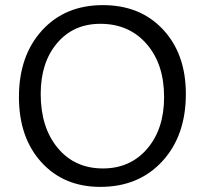

<svg xmlns="http://www.w3.org/2000/svg" viewBox="-20 -723 800 750"><path d="M372 7Q229 7 141.5 -89.5Q54 -186 54 -344Q54 -505 144 -604Q234 -703 382 -703Q528 -703 617 -607.5Q706 -512 706 -356Q706 -193 614 -93Q522 7 372 7ZM382 -65Q489 -65 555 -142Q621 -219 621 -344Q621 -473 552.5 -551.5Q484 -630 372 -630Q267 -630 203 -554.5Q139 -479 139 -356Q139 -225 205.5 -145Q272 -65 382 -65Z"/></svg>

Font: Cantarell
Style: Regular
Weight: 400
Designer: Dave Crossland, Nikolaus Waxweiler, Florian Fecher, Jacques Le Bailly, Eben Sorkin, Alexei Vanyashin, Alexios Zavras, Em
Version: Version 0.303